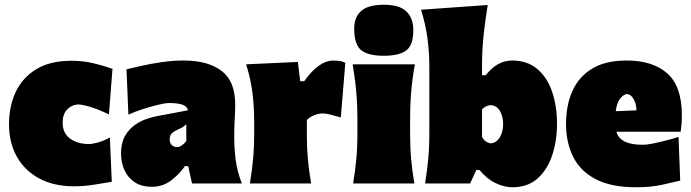

<svg xmlns="http://www.w3.org/2000/svg" viewBox="-20 -773 2913 809"><path d="M293 12Q206.5 12 145 -21.2Q83.5 -54.5 50.8 -113.2Q18 -172 18 -249Q18 -326.5 47 -387Q76 -447.5 134.2 -482.2Q192.5 -517 281 -517Q331.5 -517 376.8 -505.8Q422 -494.5 454 -483L439 -291Q392 -313.5 358.2 -323.2Q324.5 -333 308 -333Q281 -331 262.5 -311.2Q244 -291.5 244 -256Q244 -212.5 274.2 -189.8Q304.5 -167 353 -166Q369 -166 394.5 -173.2Q420 -180.5 443 -194L451 -7Q420.5 -2 377.8 5Q335 12 293 12Z M621 14Q576 14 547 -5.5Q518 -25 504 -57Q490 -89 490 -126Q490 -170.5 506.2 -199.2Q522.5 -228 547 -245.5Q571.5 -263 597.5 -271.8Q623.5 -280.5 643 -284L771 -308Q772 -321 753.2 -330Q734.5 -339 690 -339Q679 -339 649.5 -332.2Q620 -325.5 584.8 -314.2Q549.5 -303 521 -290L513 -481Q538.5 -487 577 -495.8Q615.5 -504.5 661.2 -511.2Q707 -518 755 -518Q855 -518 913 -474.8Q971 -431.5 971 -333Q971 -307 969 -271.5Q967 -236 967 -212V-190Q967 -147.5 973 -99.8Q979 -52 999 0H789L773 -73H759Q739 -42.5 703 -14.2Q667 14 621 14ZM725 -153Q735.5 -153 746.2 -160.5Q757 -168 765 -179V-250Q759 -243.5 751.2 -238.2Q743.5 -233 727 -226Q716 -221.5 705.5 -212.8Q695 -204 695 -186Q695 -169 704.8 -161Q714.5 -153 725 -153Z M1033 0Q1041.5 -52 1046.2 -101Q1051 -150 1051 -213V-263Q1051 -322.5 1043.8 -381.2Q1036.5 -440 1017 -502L1235 -512L1245 -431H1262Q1323.5 -518 1385 -518Q1393.5 -518 1408 -516.5Q1422.5 -515 1435 -508L1416 -278Q1396 -284 1374.5 -289.5Q1353 -295 1340 -295Q1320.5 -295 1301 -286.2Q1281.5 -277.5 1273 -267V-200Q1273 -147 1277.5 -99.5Q1282 -52 1291 0Z M1468 0Q1476.5 -52 1481.2 -101Q1486 -150 1486 -213V-263Q1486 -318 1483.2 -358.8Q1480.5 -399.5 1476 -433.5Q1471.5 -467.5 1466 -502H1728Q1722 -467.5 1717.5 -433.5Q1713 -399.5 1710.5 -358.8Q1708 -318 1708 -263V-213Q1708 -150 1712.5 -101Q1717 -52 1726 0ZM1596.5 -538Q1531.5 -538 1502 -561.5Q1472.5 -585 1472.5 -653Q1472.5 -701 1502 -727Q1531.5 -753 1597.5 -753Q1663 -753 1692.2 -725Q1721.5 -697 1721.5 -646Q1721.5 -583 1692 -560.5Q1662.5 -538 1596.5 -538Z M2139 16Q2104.5 16 2068 -1.5Q2031.5 -19 2000 -57H1987L1961 0H1771Q1779.5 -52 1784.2 -101Q1789 -150 1789 -213V-493Q1789 -552.5 1781.2 -611.2Q1773.5 -670 1754 -732L2035 -752Q2025.5 -694.5 2018.2 -629.8Q2011 -565 2011 -493V-456H2027Q2074 -518 2138 -518Q2202 -518 2244 -482.2Q2286 -446.5 2306.5 -386Q2327 -325.5 2327 -251Q2327 -181.5 2307.2 -120.5Q2287.5 -59.5 2246 -21.8Q2204.5 16 2139 16ZM2048 -169Q2073 -171.5 2086.5 -195.2Q2100 -219 2100 -249Q2100 -281.5 2086.8 -304.8Q2073.5 -328 2048 -330Q2026 -328.5 2011 -312V-197Q2022 -173 2048 -169Z M2660 16Q2555 16 2490 -18Q2425 -52 2395 -112.2Q2365 -172.5 2365 -251Q2365 -329.5 2392 -389.8Q2419 -450 2475.2 -484Q2531.5 -518 2620 -518Q2731 -518 2792 -463.5Q2853 -409 2853 -288Q2853 -266.5 2851.8 -250.2Q2850.5 -234 2848 -218H2577Q2585 -190.5 2612 -176.8Q2639 -163 2689 -163Q2704.5 -163 2730.8 -168.2Q2757 -173.5 2786 -181Q2815 -188.5 2839 -196L2846 -12Q2813 -4.5 2768.5 5.8Q2724 16 2660 16ZM2622 -377Q2606 -374.5 2592.5 -357Q2579 -339.5 2574.5 -304.5L2662 -308Q2660.5 -338.5 2649 -357Q2637.5 -375.5 2622 -377Z"/></svg>

Font: Commissioner Flair Black
Style: Regular
Weight: 900
Designer: Kostas Bartsokas
Foundry: Kostas Bartsokas
Version: Version 1.000; ttfautohint (v1.8.3)